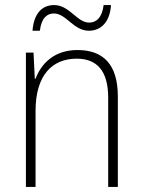

<svg xmlns="http://www.w3.org/2000/svg" viewBox="-20 -787 562 756"><path d="M108 -666H137C143 -717 166 -734 192 -734C241 -734 269 -666 330 -666C378 -666 413 -701 417 -767H388C382 -717 359 -698 331 -698C283 -698 254 -767 193 -767C145 -767 113 -733 108 -666ZM285 -590C193 -590 142 -536 120 -477H117L112 -580H82V-51H120V-351C120 -489 184 -556 282 -556C361 -556 406 -509 406 -402V-51H444V-407C444 -533 387 -590 285 -590Z"/></svg>

Font: Noto Sans Tamil UI SemiCondensed ExtraLight
Style: Regular
Weight: 200
Width: 4
Designer: Jelle Bosma - Monotype Design Team
Foundry: Monotype Imaging Inc.
Version: Version 2.004